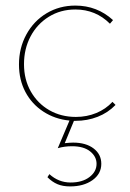

<svg xmlns="http://www.w3.org/2000/svg" viewBox="-20 -430 466 688"><path d="M245 3 212 83Q232 81 242 81Q288 81 315.5 102Q343 123 343 157Q343 193 311.5 215.5Q280 238 231 238Q205 238 186 230Q167 222 150 205L157 194Q190 224 233 224Q275 224 300.5 204.5Q326 185 326 157Q326 131 303 112.5Q280 94 238 94Q211 94 187 101L229 2Q177 -3 135.5 -30Q94 -57 71 -100.5Q48 -144 48 -199Q48 -258 74.5 -306.5Q101 -355 147 -382.5Q193 -410 250 -410Q328 -410 385 -358L374 -345Q323 -396 250 -396Q197 -396 155 -370Q113 -344 89.5 -299.5Q66 -255 66 -200Q66 -145 90.5 -102Q115 -59 157 -35Q199 -11 252 -11Q291 -11 325 -25Q359 -39 383 -65L394 -54Q367 -26 330 -11.5Q293 3 251 3Z"/></svg>

Font: Ysabeau Infant Thin
Style: Regular
Weight: 200
Designer: Christian Thalmann (Catharsis Fonts)
Version: Version 0.003